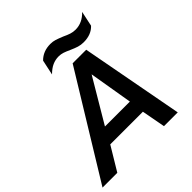

<svg xmlns="http://www.w3.org/2000/svg" viewBox="-240 -1060 1231 1231"><g transform="rotate(-45 376.0 -444.5)"><path d="M296 -845Q338 -888 405 -888Q427 -888 446 -882Q465 -876 497 -863Q522 -851 542 -844.5Q562 -838 584 -838Q646 -838 694 -889L672 -786Q633 -744 564 -744Q539 -744 518 -750.5Q497 -757 468 -770Q442 -782 424 -788Q406 -794 385 -794Q356 -794 329 -782Q302 -770 274 -742ZM418 -699H541L672 0H547L517 -161H221L124 0H-10ZM504 -266 454 -563 278 -266Z"/></g></svg>

Font: Prompt Medium
Style: Italic
Weight: 500
Italic angle: -12°
Designer: Katatrad Team
Foundry: CadsonDemak
Version: Version 1.001